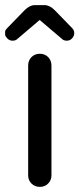

<svg xmlns="http://www.w3.org/2000/svg" viewBox="-27 -725 310 750"><path d="M174 -469V-40Q174 -21 161 -8Q148 5 128.5 5Q109 5 96 -8Q83 -21 83 -40V-469Q83 -489 96 -502Q109 -515 128.5 -515Q148 -515 161 -502Q174 -489 174 -469ZM255 -615Q263 -607 263 -595.5Q263 -584 254.5 -575Q246 -566 234 -566Q222 -566 215 -573L128 -647L41 -573Q34 -566 22 -566Q10 -566 1.5 -575Q-7 -584 -7 -589.5Q-7 -595 -7 -601Q-7 -607 1 -615L69 -685Q89 -705 109 -705H147Q167 -705 187 -685Z"/></svg>

Font: Varela Round
Style: Regular
Weight: 400
Designer: Joe Prince
Foundry: Joe Prince
Version: Version 1.000